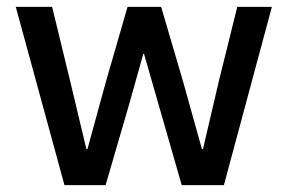

<svg xmlns="http://www.w3.org/2000/svg" viewBox="-20 -540 839 560"><path d="M26 -520H132L185 -302L232 -105H235L289 -302L352 -520H450L514 -302L569 -105H572L618 -302L672 -520H773L633 0H510L442 -237L400 -383H398L357 -237L288 0H168Z"/></svg>

Font: Plexus Sans Medium
Style: Regular
Weight: 500
Version: Version 2.001;PS 002.001;hotconv 1.0.70;makeotf.lib2.5.58329